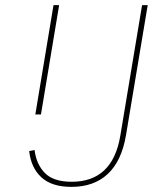

<svg xmlns="http://www.w3.org/2000/svg" viewBox="-20 -718 640 750"><path d="M557 -698 472 -189Q455 -89 401 -38.5Q347 12 259 12Q182 12 141.5 -25.5Q101 -63 94 -128L115 -132Q122 -76 155.5 -42Q189 -8 260 -8Q420 -8 450 -188L535 -698ZM189 -698H211L140 -271H118Z"/></svg>

Font: IBM Plex Mono Thin
Style: Italic
Weight: 100
Italic angle: -9°
Monospace: yes
Designer: Mike Abbink, Paul van der Laan, Pieter van Rosmalen
Foundry: Bold Monday
Version: Version 2.3